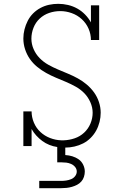

<svg xmlns="http://www.w3.org/2000/svg" viewBox="-20 -763 640 1003"><path d="M185 220V182H300Q313 182 326 180Q339 178 351.5 173Q364 168 372.5 157Q381 146 381 133Q381 120 372.5 109.5Q364 99 351.5 93.5Q339 88 326 86.5Q313 85 300 85H279V5Q258 2 238 -6Q218 -14 201 -26.5Q184 -39 169.5 -55Q155 -71 145 -89V0H102V-181H145Q145 -151 157 -122.5Q169 -94 191 -73.5Q213 -53 241.5 -42Q270 -31 300 -30H313Q342 -31 370 -40.5Q398 -50 419.5 -70Q441 -90 452.5 -117.5Q464 -145 464 -174Q464 -202 452 -229Q440 -256 420.5 -276Q401 -296 376 -310Q351 -324 325 -335Q299 -346 272.5 -357Q246 -368 221 -382Q196 -396 174 -414Q152 -432 136 -455Q120 -478 111 -505.5Q102 -533 102 -562Q102 -586 108 -609.5Q114 -633 125 -654.5Q136 -676 153 -693Q170 -710 191.5 -721.5Q213 -733 236.5 -738Q260 -743 284 -743Q310 -743 335.5 -737Q361 -731 383.5 -718.5Q406 -706 424.5 -687Q443 -668 455 -646V-735H498V-554H455Q455 -585 442.5 -613.5Q430 -642 407 -663Q384 -684 354.5 -694.5Q325 -705 295 -705Q265 -705 237 -695.5Q209 -686 187.5 -666Q166 -646 155 -618Q144 -590 144 -561Q144 -533 155.5 -506.5Q167 -480 187 -459.5Q207 -439 232 -425Q257 -411 283 -400Q309 -389 335.5 -378Q362 -367 386.5 -353.5Q411 -340 433 -321.5Q455 -303 471.5 -280Q488 -257 497 -229.5Q506 -202 506 -174Q506 -150 500 -126Q494 -102 482.5 -81Q471 -60 453.5 -42.5Q436 -25 414.5 -14Q393 -3 369 2.5Q345 8 321 8V47Q340 48 358 53.5Q376 59 391 69.5Q406 80 414.5 97.5Q423 115 423 133Q423 147 418.5 161Q414 175 404.5 185.5Q395 196 382.5 202.5Q370 209 356 213Q342 217 328 218.5Q314 220 300 220Z"/></svg>

Font: Iosevka Etoile Extralight
Style: Regular
Weight: 200
Designer: Belleve Invis
Foundry: Belleve Invis
Version: Version 22.1.2; ttfautohint (v1.8.4)